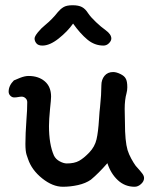

<svg xmlns="http://www.w3.org/2000/svg" viewBox="-20 -709 593 733"><path d="M316 -659Q326 -644 346 -625Q366 -606 383 -594Q405 -578 405 -562Q405 -553 396 -544Q387 -535 375 -535Q341 -535 313.5 -558Q286 -581 259 -619Q238 -589 204 -562Q170 -535 142 -535Q126 -535 119 -543.5Q112 -552 112 -562Q112 -570 124.5 -585.5Q137 -601 152 -613Q180 -636 201 -663Q210 -674 222 -681.5Q234 -689 257 -689Q280 -689 293 -682Q306 -675 316 -659ZM13 -359Q13 -382 33 -402Q39 -405 57 -412Q75 -419 89 -419Q127 -419 151 -398.5Q175 -378 175 -340Q175 -329 171 -293Q167 -251 167 -228Q167 -158 186 -115Q193 -101 208 -93Q223 -85 235 -85Q264 -85 282 -95Q300 -105 321 -127Q342 -149 348.5 -177Q355 -205 358 -254Q360 -286 362 -301Q367 -349 367 -383Q367 -405 379 -419.5Q391 -434 412 -434Q424 -434 439.5 -426.5Q455 -419 460 -409Q466 -399 466 -376Q466 -364 463 -353Q456 -328 456 -293L457 -241Q457 -170 467 -136Q472 -120 481 -103.5Q490 -87 498 -76Q518 -54 524 -45.5Q530 -37 530 -29Q530 -17 518.5 -6.5Q507 4 494 4Q457 4 430 -21Q403 -46 390 -86Q356 -47 327 -23Q307 -9 278 -2.5Q249 4 220 4Q181 4 141 -28Q101 -60 87 -102Q86 -104 81.5 -118Q77 -132 77 -160Q77 -197 81 -253Q84 -289 84 -319Q84 -328 77.5 -334Q71 -340 63 -340Q57 -340 49.5 -338.5Q42 -337 34 -337Q26 -337 19.5 -343.5Q13 -350 13 -359Z"/></svg>

Font: Itim
Style: Regular
Weight: 400
Designer: Suppakit Chalermlarp
Version: Version 1.002g